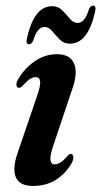

<svg xmlns="http://www.w3.org/2000/svg" viewBox="-20 -636 351 666"><path d="M170 -66Q179 -66 189.5 -72.2Q200 -78.5 215 -96Q221.5 -103 226.5 -102Q232.5 -101.5 234.2 -93.2Q236 -85 229 -71Q208.5 -34.5 174.5 -12.8Q140.5 9 95 9Q47 9 34.8 -21.5Q22.5 -52 41 -105L109 -304.5Q121 -338.5 119.2 -353.5Q117.5 -368.5 104 -368.5Q94.5 -368.5 83.8 -361.8Q73 -355 56.5 -336.5Q50 -330.5 45 -331.5Q39 -332 37.2 -339.8Q35.5 -347.5 42.5 -360.5Q66 -400.5 101.5 -424.2Q137 -448 177.5 -448Q222.5 -448 236.5 -416.5Q250.5 -385 232 -331L164.5 -130Q153 -95 155 -80.5Q157 -66 170 -66ZM222.6 -484.5Q201.4 -484.5 187.2 -499Q172.9 -513.5 161 -528Q149.1 -542.5 134.5 -542.5Q109.4 -542.5 95.1 -495Q90 -482.5 80.5 -482.5Q68.8 -482.5 73.5 -503Q98.2 -614.5 160.4 -614.5Q182 -614.5 196.2 -600Q210.5 -585.5 222.4 -571Q234.3 -556.5 249.4 -556.5Q274.4 -556.5 288.3 -603.5Q293.9 -616.5 302.9 -616.5Q314.6 -616.5 309.9 -595.5Q285.2 -484.5 222.6 -484.5Z"/></svg>

Font: Fraunces 144pt Soft SemiBold
Style: Italic
Weight: 600
Italic angle: -16°
Version: Version 1.000;[b76b70a41]